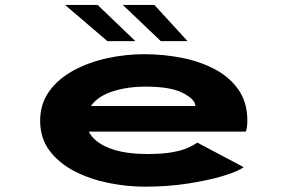

<svg xmlns="http://www.w3.org/2000/svg" viewBox="-20 -726 1140 758"><path d="M553 11Q480.5 11 407.2 -4Q334 -19 273.2 -50.5Q212.5 -82 175.5 -131.2Q138.5 -180.5 138.5 -249Q138.5 -316 174.2 -365.5Q210 -415 269.8 -447.5Q329.5 -480 402.2 -496Q475 -512 549 -512Q625 -512 697.5 -497.8Q770 -483.5 828.5 -452.5Q887 -421.5 921.8 -371.5Q956.5 -321.5 956.5 -250Q956.5 -233 954.5 -222.5Q952.5 -212 950.5 -206.5H330.5Q350.5 -166 409.5 -142Q468.5 -118 562 -118Q622.5 -118 661.5 -125.2Q700.5 -132.5 723.2 -143Q746 -153.5 759 -163L942 -66Q920 -49.5 861.8 -31.8Q803.5 -14 722.8 -1.5Q642 11 553 11ZM555.5 -384Q481.5 -384 423.5 -364.8Q365.5 -345.5 339 -307.5H751V-308.5Q751 -333 702.8 -358.5Q654.5 -384 555.5 -384ZM615 -563.5 465 -706.5H589.5L720.5 -563.5ZM404 -563.5 237 -706.5H365.5L514.5 -563.5Z"/></svg>

Font: Trispace Expanded
Style: Bold
Weight: 700
Width: 7
Designer: Tyler Finck
Foundry: Etcetera Type Company
Version: Version 1.210; ttfautohint (v1.8.3)